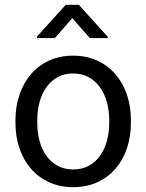

<svg xmlns="http://www.w3.org/2000/svg" viewBox="-20 -770 610 800"><path d="M44.4 -269Q44.4 -326.7 61.3 -375.7Q78.1 -424.8 109.1 -460.9Q140.1 -497.1 184.6 -517.6Q229 -538.1 284.2 -538.1Q340.3 -538.1 385 -517.6Q429.7 -497.1 460.9 -460.9Q492.2 -424.8 508.8 -375.7Q525.4 -326.7 525.4 -269V-258.3Q525.4 -200.7 508.8 -151.6Q492.2 -102.5 460.9 -66.7Q429.7 -30.8 385.3 -10.5Q340.8 9.8 285.2 9.8Q229.5 9.8 185.1 -10.5Q140.6 -30.8 109.4 -66.7Q78.1 -102.5 61.3 -151.6Q44.4 -200.7 44.4 -258.3ZM135.3 -258.3Q135.3 -218.8 144.5 -183.6Q153.8 -148.4 172.6 -121.8Q191.4 -95.2 219.5 -79.6Q247.6 -64 285.2 -64Q322.3 -64 350.6 -79.6Q378.9 -95.2 397.5 -121.8Q416 -148.4 425.5 -183.6Q435.1 -218.8 435.1 -258.3V-269Q435.1 -308.1 425.5 -343.5Q416 -378.9 397.2 -405.5Q378.4 -432.1 350.1 -448Q321.8 -463.9 284.2 -463.9Q247.1 -463.9 219.2 -448Q191.4 -432.1 172.6 -405.5Q153.8 -378.9 144.5 -343.5Q135.3 -308.1 135.3 -269ZM429.2 -616.2V-611.3H354.5L281.2 -694.3L208.5 -611.3H133.8V-617.2L253.9 -750H308.6Z"/></svg>

Font: RobotoDraft
Style: Regular
Weight: 400
Designer: Google
Foundry: Google
Version: Version 2.000988-w1; 2014